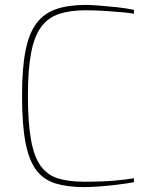

<svg xmlns="http://www.w3.org/2000/svg" viewBox="-20 -758 617 784"><path d="M323 6Q255 6 206.5 -9Q158 -24 128 -63.5Q98 -103 84 -176.5Q70 -250 70 -368Q70 -478 84 -550Q98 -622 129 -663Q160 -704 210 -721Q260 -738 331 -738Q348 -738 381 -735.5Q414 -733 453 -729Q492 -725 527 -718V-702Q511 -705 479 -708Q447 -711 407 -713.5Q367 -716 329 -716Q266 -716 221 -701Q176 -686 148 -648Q120 -610 107 -542Q94 -474 94 -368Q94 -255 107 -185Q120 -115 147.5 -78.5Q175 -42 218.5 -29Q262 -16 324 -16Q399 -16 447.5 -20.5Q496 -25 527 -30V-14Q494 -8 456 -3.5Q418 1 383 3.5Q348 6 323 6Z"/></svg>

Font: Exo Thin Thin
Style: Regular
Weight: 250
Version: Version 2.000